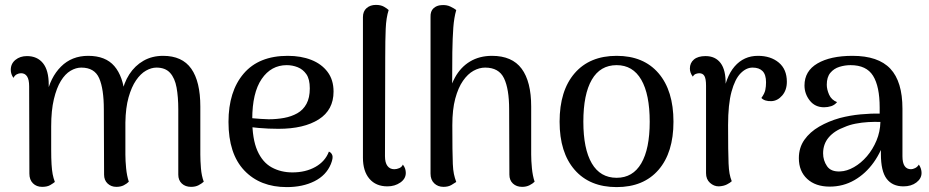

<svg xmlns="http://www.w3.org/2000/svg" viewBox="-20 -751 3792 784"><path d="M798 -120Q798 -95 800.5 -64Q803 -33 812 -9Q803 -1 790.5 5.5Q778 12 760 12Q737 12 722.5 -1.5Q708 -15 708 -38V-304Q708 -355 701 -393.5Q694 -432 674.5 -453.5Q655 -475 619 -475Q598 -475 576 -462.5Q554 -450 535.5 -423Q517 -396 505 -353.5Q493 -311 492 -251V-120Q492 -95 495 -64Q498 -33 506 -9Q498 -1 485.5 5.5Q473 12 455 12Q434 12 419.5 -1.5Q405 -15 405 -38L404 -304Q404 -388 385 -431.5Q366 -475 312 -475Q290 -475 268 -462Q246 -449 228.5 -420.5Q211 -392 200 -346Q189 -300 189 -235Q189 -178 189 -141Q189 -104 190.5 -80Q192 -56 195 -40Q198 -24 204 -8Q198 -3 185.5 4.5Q173 12 152 12Q129 12 114.5 -2.5Q100 -17 100 -42L99 -399Q99 -426 90.5 -439Q82 -452 66 -452Q57 -452 48.5 -447.5Q40 -443 35 -433Q24 -448 24 -466Q24 -491 43 -506.5Q62 -522 90 -522Q132 -522 155.5 -493Q179 -464 179 -405V-345L170 -361Q185 -435 229 -479Q273 -523 340 -523Q411 -523 447 -481Q483 -439 490 -360L476 -363Q485 -412 508 -447.5Q531 -483 566 -503Q601 -523 646 -523Q724 -523 761 -470.5Q798 -418 798 -316Z M1151 13Q1042 13 977.5 -55Q913 -123 913 -253Q913 -378 975 -450.5Q1037 -523 1155 -523Q1209 -523 1251 -506.5Q1293 -490 1317.5 -457.5Q1342 -425 1342 -377Q1342 -302 1281.5 -263.5Q1221 -225 1117 -225Q1076 -225 1036.5 -228.5Q997 -232 955 -241L957 -275Q982 -271 1013 -268Q1044 -265 1077 -264Q1110 -264 1140 -269.5Q1170 -275 1194 -288.5Q1218 -302 1231.5 -327Q1245 -352 1245 -390Q1245 -428 1231 -448Q1217 -468 1195.5 -476.5Q1174 -485 1151 -485Q1087 -485 1048.5 -428.5Q1010 -372 1010 -264Q1010 -183 1031 -135.5Q1052 -88 1089.5 -67.5Q1127 -47 1174 -47Q1228 -47 1268 -69.5Q1308 -92 1323 -132Q1333 -128 1337 -117Q1341 -106 1331 -81Q1312 -35 1264 -11Q1216 13 1151 13Z M1562 10Q1515 10 1488.5 -21Q1462 -52 1462 -107V-681Q1462 -705 1477 -718Q1492 -731 1515 -731Q1535 -731 1548 -723.5Q1561 -716 1567 -710Q1557 -679 1555 -634Q1553 -589 1553 -515L1552 -113Q1552 -87 1562 -73.5Q1572 -60 1590 -60Q1600 -60 1610.5 -64.5Q1621 -69 1625 -79Q1632 -70 1634.5 -61.5Q1637 -53 1637 -45Q1637 -21 1614.5 -5.5Q1592 10 1562 10Z M1791 12Q1768 12 1753 -2.5Q1738 -17 1738 -42V-681Q1737 -705 1750 -717Q1763 -729 1782 -730Q1803 -732 1819.5 -724Q1836 -716 1843 -710Q1834 -679 1831 -638Q1828 -597 1827 -538L1826 -352L1808 -331Q1814 -391 1837.5 -434Q1861 -477 1899.5 -500Q1938 -523 1989 -523Q2071 -523 2110 -470.5Q2149 -418 2149 -316V-120Q2149 -95 2152 -64Q2155 -33 2163 -9Q2155 -1 2142 5.5Q2129 12 2112 12Q2089 12 2074.5 -1.5Q2060 -15 2060 -38L2059 -304Q2059 -388 2038 -431.5Q2017 -475 1961 -475Q1937 -475 1913.5 -462Q1890 -449 1870.5 -421Q1851 -393 1839 -348.5Q1827 -304 1827 -240Q1827 -182 1827.5 -144Q1828 -106 1829 -81.5Q1830 -57 1833.5 -40.5Q1837 -24 1843 -8Q1836 -3 1823 4.5Q1810 12 1791 12Z M2498 13Q2388 13 2326.5 -57.5Q2265 -128 2265 -254Q2265 -381 2326.5 -452Q2388 -523 2498 -523Q2608 -523 2669 -452Q2730 -381 2730 -254Q2730 -128 2669 -57.5Q2608 13 2498 13ZM2498 -25Q2564 -25 2598.5 -84Q2633 -143 2633 -254Q2633 -366 2598.5 -425.5Q2564 -485 2498 -485Q2431 -485 2396.5 -425.5Q2362 -366 2362 -254Q2362 -143 2396.5 -84Q2431 -25 2498 -25Z M2915 10Q2895 10 2879 -4.5Q2863 -19 2863 -44V-401Q2863 -429 2856.5 -440.5Q2850 -452 2835 -452Q2830 -452 2822 -449.5Q2814 -447 2809 -438Q2797 -454 2797 -471Q2797 -494 2813.5 -508Q2830 -522 2861 -522Q2901 -522 2922.5 -493.5Q2944 -465 2943 -407V-349L2931 -351Q2942 -436 2979.5 -479.5Q3017 -523 3075 -523Q3127 -523 3160 -495.5Q3193 -468 3193 -417Q3193 -383 3174 -361Q3155 -339 3130 -338Q3102 -337 3089 -351Q3102 -369 3105 -383.5Q3108 -398 3108 -415Q3108 -446 3094 -460.5Q3080 -475 3053 -475Q3027 -475 3004 -451.5Q2981 -428 2967 -376.5Q2953 -325 2953 -240Q2953 -183 2953.5 -145.5Q2954 -108 2955 -83.5Q2956 -59 2959 -42.5Q2962 -26 2968 -11Q2962 -5 2948.5 2Q2935 9 2915 10Z M3669 10Q3624 10 3600.5 -21Q3577 -52 3577 -122V-202L3597 -194Q3581 -135 3548 -88.5Q3515 -42 3469 -15.5Q3423 11 3368 11Q3310 11 3276 -20.5Q3242 -52 3242 -105Q3242 -148 3264.5 -180Q3287 -212 3325 -234Q3363 -256 3409 -269Q3451 -280 3494 -284Q3537 -288 3572 -287V-312Q3572 -398 3545 -441.5Q3518 -485 3453 -485Q3430 -485 3407.5 -478Q3385 -471 3370.5 -453.5Q3356 -436 3356 -405Q3356 -386 3365.5 -364.5Q3375 -343 3398 -334Q3388 -322 3374 -317.5Q3360 -313 3345 -313Q3308 -313 3286.5 -340.5Q3265 -368 3265 -402Q3265 -461 3318 -492Q3371 -523 3461 -523Q3566 -523 3615.5 -470.5Q3665 -418 3665 -307V-113Q3665 -60 3700 -60Q3707 -60 3716.5 -64.5Q3726 -69 3732 -79Q3738 -70 3740.5 -61.5Q3743 -53 3743 -45Q3743 -22 3722 -6Q3701 10 3669 10ZM3411 -51Q3438 -52 3467 -68.5Q3496 -85 3520 -113Q3544 -141 3559 -177Q3574 -213 3575 -253Q3552 -254 3525.5 -252.5Q3499 -251 3473.5 -246Q3448 -241 3428 -232Q3387 -217 3364 -190Q3341 -163 3341 -125Q3341 -96 3357 -72.5Q3373 -49 3411 -51Z"/></svg>

Font: Arima Medium
Style: Regular
Weight: 500
Designer: Joana Correia and Natanael Gama
Foundry: NDISCOVER
Version: Version 1.101;gftools[0.9.23]